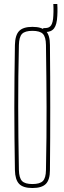

<svg xmlns="http://www.w3.org/2000/svg" viewBox="-20 -940 324 965"><path d="M143 5Q96 5 76 -16Q56 -37 55 -85Q53.5 -169.5 52.8 -246.8Q52 -324 52 -399.5Q52 -475 52.8 -552.2Q53.5 -629.5 55 -714Q56 -763 76 -784Q96 -805 143 -805Q190.5 -805 210.8 -784Q231 -763 231 -714Q232 -629.5 232.2 -552.2Q232.5 -475 232.5 -399.5Q232.5 -324 232.2 -246.8Q232 -169.5 231 -85Q231 -37 210.8 -16Q190.5 5 143 5ZM143 -15Q180.5 -15 195.5 -30.2Q210.5 -45.5 211 -85Q213 -171 213.5 -249.2Q214 -327.5 214 -403Q214 -478.5 213 -555Q212 -631.5 211 -714Q210.5 -754.5 195.5 -769.8Q180.5 -785 143 -785Q105.5 -785 90.8 -769.8Q76 -754.5 75 -714Q73 -631.5 72.2 -555Q71.5 -478.5 71.5 -403Q71.5 -327.5 72.5 -249.2Q73.5 -171 75 -85Q76 -45.5 90.8 -30.2Q105.5 -15 143 -15ZM208 -779Q205 -779 203.2 -779.5Q201.5 -780 198.5 -781L197 -799Q200 -799 202.5 -799Q205 -799 208 -799Q228 -799 237.2 -813.2Q246.5 -827.5 248 -860Q248.5 -870 248.8 -880Q249 -890 248.8 -900Q248.5 -910 248 -920H268Q268.5 -910 268.8 -900Q269 -890 268.8 -880Q268.5 -870 268 -860Q266 -816.5 252 -797.8Q238 -779 208 -779Z"/></svg>

Font: Big Shoulders Display Thin Thin
Style: Regular
Weight: 250
Version: Version 2.002